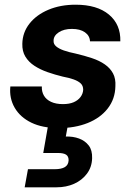

<svg xmlns="http://www.w3.org/2000/svg" viewBox="-20 -533 576 817"><path d="M231 12Q161 12 113.5 -11Q66 -34 42.5 -74.5Q19 -115 24 -165H158Q157 -143 167 -126Q177 -109 197.5 -99.5Q218 -90 248 -90Q275 -90 293.5 -98Q312 -106 322.5 -120Q333 -134 334 -151Q334 -168 323.5 -178Q313 -188 293.5 -195Q274 -202 247 -207Q214 -215 182.5 -226Q151 -237 126.5 -253Q102 -269 88 -292Q74 -315 75 -347Q76 -395 105.5 -432.5Q135 -470 186 -491.5Q237 -513 302 -513Q393 -513 443.5 -471Q494 -429 492 -357H363Q362 -381 341.5 -395.5Q321 -410 286 -410Q252 -410 230 -395.5Q208 -381 208 -360Q207 -346 218.5 -336Q230 -326 251 -318.5Q272 -311 302 -305Q340 -296 371.5 -285.5Q403 -275 426 -259Q449 -243 461 -220.5Q473 -198 471 -166Q470 -112 438.5 -71.5Q407 -31 353 -9.5Q299 12 231 12ZM85 264 99 187H213Q241 187 256 178Q271 169 272 149Q272 132 261 125Q250 118 227 118H164L186 -7H270L260 48Q291 47 316.5 56.5Q342 66 357.5 86Q373 106 372 140Q371 178 350 206Q329 234 295.5 249Q262 264 221 264Z"/></svg>

Font: DM Sans 18pt
Style: Bold Italic
Weight: 700
Italic angle: -10°
Designer: Colophon Foundry, Jonny Pinhorn
Foundry: Colophon Foundry
Version: Version 4.004;gftools[0.9.30]